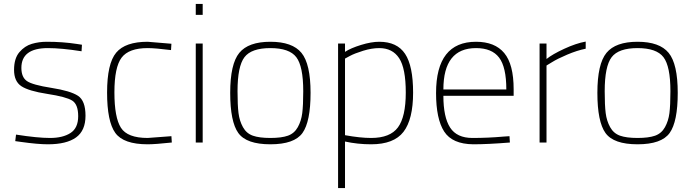

<svg xmlns="http://www.w3.org/2000/svg" viewBox="-20 -720 3504 970"><path d="M222 -477Q88 -477 88 -377Q88 -330 116 -310.5Q144 -291 240 -276Q336 -261 374 -236Q412 -211 412 -135.5Q412 -60 364 -25.5Q316 9 222 9Q171 9 86 -3L57 -7L61 -40Q169 -23 233 -23Q297 -23 336 -48Q375 -73 375 -133Q375 -193 344.5 -212Q314 -231 219.5 -245.5Q125 -260 88 -284.5Q51 -309 51 -367Q51 -425 78 -456.5Q105 -488 141 -498.5Q177 -509 216 -509Q297 -509 368 -498L394 -494L392 -461Q290 -477 222 -477Z M726 -477Q631 -477 594.5 -429Q558 -381 558 -253.5Q558 -126 591 -74.5Q624 -23 726 -23L846 -32L848 0Q764 9 726 9Q604 9 562.5 -48.5Q521 -106 521 -252.5Q521 -399 567 -454Q613 -509 726 -509L846 -499L844 -467Q764 -477 726 -477Z M969 0V-500H1004V0ZM969 -645V-700H1004V-645Z M1189 -453Q1235 -509 1346 -509Q1457 -509 1503 -453Q1549 -397 1549 -251Q1549 -105 1508 -48Q1467 9 1346 9Q1225 9 1184 -48Q1143 -105 1143 -251Q1143 -397 1189 -453ZM1512 -259Q1512 -385 1477 -431Q1442 -477 1346 -477Q1250 -477 1215 -431Q1180 -385 1180 -259Q1180 -188 1185 -148.5Q1190 -109 1207.5 -77.5Q1225 -46 1257.5 -34.5Q1290 -23 1346 -23Q1402 -23 1434.5 -34.5Q1467 -46 1484.5 -77.5Q1502 -109 1507 -148.5Q1512 -188 1512 -259Z M1688 230V-500H1723V-458Q1752 -477 1804 -493Q1856 -509 1896 -509Q1986 -509 2026.5 -448Q2067 -387 2067 -252Q2067 -117 2018.5 -54Q1970 9 1855 9Q1787 9 1723 -5V230ZM1896 -477Q1858 -477 1814.5 -463.5Q1771 -450 1747 -437L1723 -424V-37Q1800 -23 1855 -23Q1951 -23 1990.5 -76.5Q2030 -130 2030 -252.5Q2030 -375 1996.5 -426Q1963 -477 1896 -477Z M2524 -30 2554 -32 2556 0Q2444 9 2371 9Q2265 8 2224 -55.5Q2183 -119 2183 -250Q2183 -509 2385 -509Q2480 -509 2527.5 -452Q2575 -395 2575 -269V-236H2220Q2220 -128 2254 -75.5Q2288 -23 2367 -23Q2446 -23 2524 -30ZM2220 -268H2538Q2538 -381 2501.5 -429Q2465 -477 2385 -477Q2220 -477 2220 -268Z M2706 0V-500H2741V-422Q2771 -446 2830.5 -473.5Q2890 -501 2939 -510V-474Q2895 -465 2845.5 -444Q2796 -423 2769 -406L2741 -389V0Z M3044 -453Q3090 -509 3201 -509Q3312 -509 3358 -453Q3404 -397 3404 -251Q3404 -105 3363 -48Q3322 9 3201 9Q3080 9 3039 -48Q2998 -105 2998 -251Q2998 -397 3044 -453ZM3367 -259Q3367 -385 3332 -431Q3297 -477 3201 -477Q3105 -477 3070 -431Q3035 -385 3035 -259Q3035 -188 3040 -148.5Q3045 -109 3062.5 -77.5Q3080 -46 3112.5 -34.5Q3145 -23 3201 -23Q3257 -23 3289.5 -34.5Q3322 -46 3339.5 -77.5Q3357 -109 3362 -148.5Q3367 -188 3367 -259Z"/></svg>

Font: Titillium Web
Style: Thin
Weight: 200
Version: Version 1.001;PS 57.000;hotconv 1.0.70;makeotf.lib2.5.55311